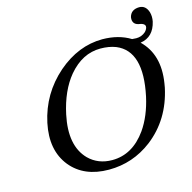

<svg xmlns="http://www.w3.org/2000/svg" viewBox="-112 -882 1004 1004"><g transform="rotate(-15 390.0 -380.0)"><path d="M475.6 -613.8Q377.9 -613.8 303.7 -525.9Q240.7 -450.2 214.4 -327.1Q180.2 -165.5 259.8 -84Q310.1 -34.2 386.2 -34.2Q496.1 -34.2 571.3 -139.6Q620.1 -209.5 642.1 -310.1Q691.9 -544.9 559.1 -599.6Q522.5 -613.8 475.6 -613.8ZM749 -329.1Q713.9 -164.6 590.3 -69.3Q486.3 9.8 356.9 9.8Q222.7 9.8 151.4 -77.1Q78.1 -168 107.9 -310.1Q140.1 -460.4 255.9 -561.5Q367.7 -657.7 498 -658.2Q585.9 -657.7 649.4 -618.7Q660.2 -617.2 671.9 -617.2Q701.2 -617.2 722.7 -636.2Q733.4 -647 736.3 -659.2Q739.7 -674.3 720.2 -681.6Q714.8 -683.6 710.4 -684.1Q672.9 -688.5 672.4 -720.7Q672.4 -726.6 673.3 -731Q683.1 -769 727.5 -770Q763.2 -770 775.9 -730Q782.7 -706.1 777.3 -679.2Q758.8 -599.6 687.5 -588.9Q776.9 -502.4 752.9 -352.1Q751.5 -340.3 749 -329.1Z"/></g></svg>

Font: Linux Biolinum Capitals O
Style: Italic Samll Caps
Weight: 400
Italic angle: -12°
Designer: Philipp H. Poll
Foundry: Philipp H. Poll
Version: Version 0.6.2